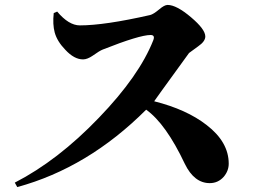

<svg xmlns="http://www.w3.org/2000/svg" viewBox="-20 -743 1040 779"><path d="M212 -696Q259 -640 304 -640Q404 -640 589 -682Q602 -685 626 -705Q647 -723 660 -723Q696 -723 755 -673Q813 -624 813 -595Q813 -575 784 -555L747 -528Q595 -319 606 -332Q737 -299 818 -236Q908 -167 908 -79Q908 -50 888 -26Q865 0 831 0Q768 0 730 -78Q653 -241 573 -298Q337 -62 50 16L40 -2Q215 -92 381 -265Q545 -435 602 -580Q610 -601 591 -601Q546 -601 397 -542Q384 -537 356 -517Q334 -502 317 -502Q281 -502 245 -541Q212 -575 202 -611Q193 -644 198 -690Z"/></svg>

Font: Source Han Serif CN Heavy
Style: Regular
Weight: 900
Designer: Ryoko NISHIZUKA  (kana & ideographs); Frank Grießhammer (Latin, Greek & Cyrillic); Wenlong ZHANG  (bopomofo); Sandoll Co
Foundry: Adobe Systems Incorporated
Version: Version 1.000;PS 1;hotconv 16.6.53;makeotf.lib2.5.65590